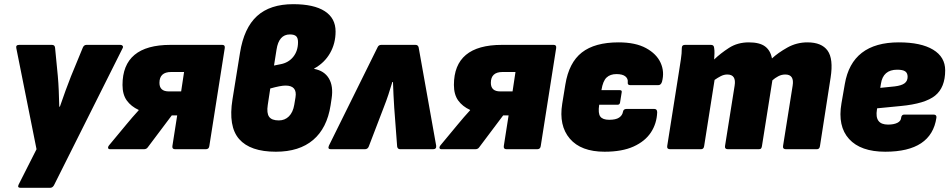

<svg xmlns="http://www.w3.org/2000/svg" viewBox="-20 -715 4554 920"><path d="M79 185Q62 185 69 170L155 0L58 -485Q55 -500 72 -500H229Q243 -500 244 -485L257 -351Q260 -318 261.5 -281.5Q263 -245 264 -204H267Q281 -245 294 -280.5Q307 -316 320 -349L376 -485Q378 -491 382.5 -495.5Q387 -500 394 -500H557Q564 -500 567.5 -495.5Q571 -491 568 -485L240 170Q233 185 220 185Z M508 0Q499 0 498 -6Q497 -12 502 -18L585 -118Q600 -136 614.5 -153Q629 -170 644 -186L645 -188Q608 -205 587.5 -233.5Q567 -262 567 -308Q567 -500 797 -500H1045Q1059 -500 1057 -485L983 -15Q981 0 966 0H819Q804 0 806 -15L829 -162H803L688 -9Q682 0 669 0ZM789 -277H848L862 -370H800Q744 -370 744 -318Q744 -277 789 -277Z M1302 12Q1179 12 1126 -48.5Q1073 -109 1094 -239L1130 -462Q1149 -581 1211.5 -638Q1274 -695 1385 -695Q1484 -695 1536 -661.5Q1588 -628 1588 -564Q1588 -507 1561.5 -460.5Q1535 -414 1486 -387L1485 -385Q1534 -376 1556 -339Q1578 -302 1569 -243L1564 -210Q1547 -101 1480.5 -44.5Q1414 12 1302 12ZM1293 -401 1323 -407Q1362 -414 1385 -442.5Q1408 -471 1408 -513Q1408 -533 1399 -541.5Q1390 -550 1369 -550Q1316 -550 1305 -477ZM1316 -138Q1345 -138 1364.5 -157.5Q1384 -177 1390 -213L1396 -249Q1405 -305 1348 -305Q1325 -305 1275 -291L1263 -212Q1257 -173 1269.5 -155.5Q1282 -138 1316 -138Z M1565 0Q1549 0 1556 -17L1789 -488Q1794 -500 1807 -500H1971Q1983 -500 1986 -488L2070 -17Q2072 0 2055 0H1898Q1885 0 1883 -13L1869 -199Q1867 -233 1865.5 -260.5Q1864 -288 1863 -322H1860Q1850 -289 1841 -261.5Q1832 -234 1819 -201L1747 -13Q1742 0 1728 0Z M2096 0Q2087 0 2086 -6Q2085 -12 2090 -18L2173 -118Q2188 -136 2202.5 -153Q2217 -170 2232 -186L2233 -188Q2196 -205 2175.5 -233.5Q2155 -262 2155 -308Q2155 -500 2385 -500H2633Q2647 -500 2645 -485L2571 -15Q2569 0 2554 0H2407Q2392 0 2394 -15L2417 -162H2391L2276 -9Q2270 0 2257 0ZM2377 -277H2436L2450 -370H2388Q2332 -370 2332 -318Q2332 -277 2377 -277Z M2877 12Q2764 12 2710.5 -50.5Q2657 -113 2674 -218L2689 -310Q2706 -415 2768 -463.5Q2830 -512 2944 -512Q3025 -512 3075.5 -484.5Q3126 -457 3145.5 -414Q3165 -371 3152 -323Q3147 -307 3134 -307H3000Q2986 -307 2988 -321Q2990 -338 2976.5 -349Q2963 -360 2934 -360Q2904 -360 2886.5 -343.5Q2869 -327 2862 -284V-283H2950Q2961 -283 2959 -273L2951 -223Q2949 -213 2939 -213H2851V-212Q2845 -172 2856.5 -156.5Q2868 -141 2899 -141Q2931 -141 2946.5 -151.5Q2962 -162 2965 -179Q2967 -193 2982 -193H3115Q3129 -193 3129 -177Q3127 -123 3099 -80.5Q3071 -38 3016 -13Q2961 12 2877 12Z M3191 0Q3175 0 3177 -15L3233 -369Q3238 -402 3242.5 -430.5Q3247 -459 3247 -485Q3247 -500 3262 -500H3387Q3401 -500 3402 -485Q3404 -473 3403.5 -459Q3403 -445 3402 -430Q3432 -459 3473 -485.5Q3514 -512 3568 -512Q3620 -512 3646 -492.5Q3672 -473 3679 -435Q3708 -462 3752.5 -487Q3797 -512 3849 -512Q3917 -512 3945.5 -472.5Q3974 -433 3960 -343L3909 -15Q3907 0 3894 0H3746Q3730 0 3732 -15L3778 -304Q3787 -358 3743 -358Q3725 -358 3709 -349.5Q3693 -341 3681 -330L3631 -15Q3630 -8 3627 -4Q3624 0 3616 0H3468Q3452 0 3454 -15L3500 -304Q3509 -358 3465 -358Q3449 -358 3433.5 -350Q3418 -342 3404 -332L3354 -15Q3352 0 3339 0Z M4222 12Q4104 12 4048.5 -49Q3993 -110 4012 -220L4028 -312Q4062 -512 4287 -512Q4393 -512 4451 -477Q4509 -442 4509 -378Q4509 -296 4461 -257Q4413 -218 4296 -207L4183 -196L4182 -190Q4170 -118 4235 -118Q4263 -118 4280 -126.5Q4297 -135 4298 -151Q4300 -166 4313 -166H4453Q4469 -166 4467 -151Q4443 12 4222 12ZM4198 -294 4267 -301Q4300 -305 4314.5 -316Q4329 -327 4329 -347Q4329 -365 4317.5 -373Q4306 -381 4279 -381Q4211 -381 4201 -313Z"/></svg>

Font: Sofia Sans ExtraBlack
Style: Italic
Weight: 1000
Italic angle: -9°
Designer: Botio Nikoltchev, Ani Petrova
Foundry: lettersoup
Version: Version 4.100; ttfautohint (v1.8.4.7-5d5b)